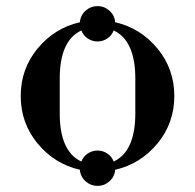

<svg xmlns="http://www.w3.org/2000/svg" viewBox="-20 -552 640 630"><path d="M176 -180V-294C176 -377.3 199.7 -430 247 -452C251 -441.3 257.8 -432.7 267.5 -426C277.2 -419.3 288 -416 300 -416C312 -416 322.8 -419.3 332.5 -426C342.2 -432.7 349 -441.3 353 -452C400.3 -430 424 -377.3 424 -294V-180C424 -96.7 400.3 -44 353 -22C349 -32.7 342.2 -41.3 332.5 -48C322.8 -54.7 312 -58 300 -58C288 -58 277.2 -54.7 267.5 -48C257.8 -41.3 251 -32.7 247 -22C199.7 -44 176 -96.7 176 -180ZM48 -237C48 -177.7 66.5 -125.7 103.5 -81C140.5 -36.3 186.7 -7.7 242 5C243.3 20.3 249.7 33 261 43C272.3 53 285.3 58 300 58C314.7 58 327.7 53 339 43C350.3 33 356.7 20.3 358 5C413.3 -7.7 459.5 -36.3 496.5 -81C533.5 -125.7 552 -177.7 552 -237C552 -296.3 533.5 -348.3 496.5 -393C459.5 -437.7 413.3 -466.3 358 -479C356.7 -494.3 350.3 -507 339 -517C327.7 -527 314.7 -532 300 -532C285.3 -532 272.3 -527 261 -517C249.7 -507 243.3 -494.3 242 -479C186.7 -466.3 140.5 -437.7 103.5 -393C66.5 -348.3 48 -296.3 48 -237Z"/></svg>

Font: Km Standard TT
Style: Bold
Weight: 700
Designer: Alexey Kryukov <alexios@thessalonica.org.ru>
Version: Version 2.0.2